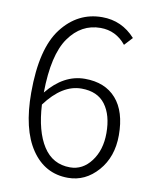

<svg xmlns="http://www.w3.org/2000/svg" viewBox="-85 -806 704 883"><g transform="rotate(10 267.5 -364.5)"><path d="M294 -36Q353 -36 392.5 -88.5Q432 -141 432 -220Q432 -304 395.5 -353Q359 -402 284 -402Q194 -402 117 -298Q124 -174 168.5 -105Q213 -36 294 -36ZM476 -672 441 -634Q394 -692 322 -692Q232 -692 175 -611.5Q118 -531 116 -354Q193 -449 292 -449Q386 -449 438 -390Q490 -331 490 -220Q490 -119 432 -53Q374 13 293 13Q185 13 122 -80Q59 -173 59 -344Q59 -550 133 -646Q207 -742 321 -742Q413 -742 476 -672Z"/></g></svg>

Font: Noto Sans Korean Light
Style: Regular
Weight: 300
Designer: Ryoko NISHIZUKA  (kana & ideographs); Paul D. Hunt (Latin, Greek & Cyrillic); Wenlong ZHANG  (bopomofo); Sandoll Communi
Foundry: Adobe Systems Incorporated
Version: Version 1.000;PS 1;hotconv 1.0.78;makeotf.lib2.5.61930